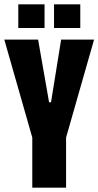

<svg xmlns="http://www.w3.org/2000/svg" viewBox="-22 -872 457 892"><path d="M128 0V-233L-2 -688H155L206 -397H215L262 -688H415L285 -233V0ZM63 -742V-852H185V-742ZM229 -742V-852H351V-742Z"/></svg>

Font: Saira ExtraCondensed Black
Style: Regular
Weight: 900
Width: 2
Designer: Hector Gatti with collaboration of the Omnibus-Type team
Foundry: Omnibus-Type
Version: Version 1.101